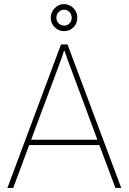

<svg xmlns="http://www.w3.org/2000/svg" viewBox="-20 -931 637 951"><path d="M134.3 -238.8H462.4L313.5 -639.2L299.8 -679.2H296.9L283.7 -639.2ZM472.2 -212.4H124.5L45.4 0H16.6L282.2 -710.9H314.5L580.6 0H551.8ZM270.5 -815.4Q282.2 -804.7 297.9 -804.2Q313.5 -804.2 324.2 -814.9Q335 -825.7 335 -842.8Q335 -859.4 324.2 -871.1Q313.5 -882.8 297.9 -882.8Q282.2 -882.8 270.5 -871.1Q259.3 -859.4 259.3 -842.8Q259.3 -826.2 270.5 -815.4ZM297.4 -910.6Q324.2 -910.6 343.8 -890.6Q363.3 -870.6 362.8 -842.8Q362.8 -814.9 343.8 -795.9Q325.2 -776.9 297.9 -776.9Q270.5 -776.9 251 -795.9Q231.4 -815.4 231.4 -842.8Q231.4 -870.1 251 -890.6Q270.5 -911.1 297.4 -910.6Z"/></svg>

Font: Roboto-Thin
Style: Regular
Weight: 250
Designer: Google
Version: Version 1.100141; 2013; ttfautohint (v0.94.14-c901) -l 8 -r 